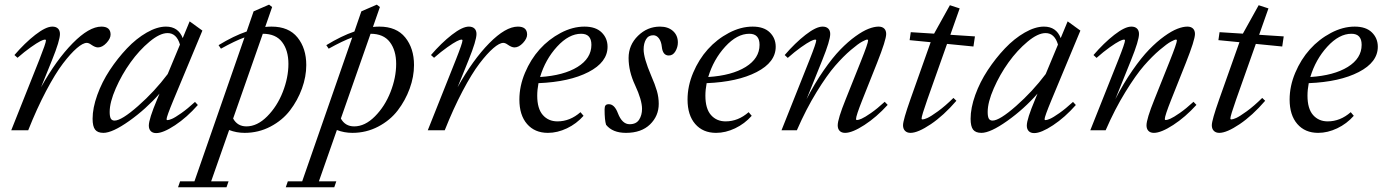

<svg xmlns="http://www.w3.org/2000/svg" viewBox="-20 -559 5933 824"><path d="M28.3 0 149.4 -304.2Q177.2 -374.5 177.2 -385.3Q177.2 -389.2 172.9 -389.2Q167 -389.2 152.8 -382.1Q138.7 -375 112.1 -356.2Q85.4 -337.4 55.2 -311L42 -322.8Q86.4 -374.5 131.6 -409.7Q176.8 -444.8 204.6 -444.8Q220.2 -444.8 228.8 -436.5Q237.3 -428.2 237.3 -413.1Q237.3 -385.3 203.6 -301.8L156.2 -184.6Q221.7 -302.2 292 -373.5Q362.3 -444.8 415 -444.8Q454.6 -444.8 454.6 -410.6Q454.6 -393.6 436.8 -374.5Q418.9 -355.5 400.4 -355.5Q388.2 -355.5 371.6 -367.2Q360.8 -375 352.5 -375Q335.9 -375 309.6 -352.3Q283.2 -329.6 250.2 -286.4Q217.3 -243.2 177.7 -168.2Q138.2 -93.3 101.1 0Z M423.8 11.2Q398.9 11.2 388.2 -2.7Q377.4 -16.6 377.4 -49.3Q377.4 -95.7 397.5 -151.4Q417.5 -207 450.9 -257.8Q484.4 -308.6 524.7 -351.1Q564.9 -393.6 609.6 -419.2Q654.3 -444.8 692.4 -444.8Q745.1 -444.8 764.2 -395.5L793.9 -467.3L848.6 -427.7L724.1 -128.9Q694.8 -58.1 694.8 -47.4Q694.8 -43.5 698.7 -43.5Q705.1 -43.5 718.3 -49.1Q731.4 -54.7 758.5 -73.7Q785.6 -92.8 816.9 -121.6L829.1 -108.4Q782.2 -55.2 731.2 -21.5Q680.2 12.2 650.4 12.2Q635.3 12.2 627 3.7Q618.7 -4.9 618.7 -20Q618.7 -47.9 654.3 -132.3L664.6 -157.2Q606.9 -91.3 534.7 -40Q462.4 11.2 423.8 11.2ZM450.7 -78.6Q450.7 -58.6 455.6 -50Q460.4 -41.5 471.7 -41.5Q501.5 -41.5 572.5 -104Q643.6 -166.5 699.7 -241.2L752.4 -367.7Q737.8 -417 699.2 -417Q666 -417 621.8 -380.1Q577.6 -343.3 540.3 -291.3Q502.9 -239.3 476.8 -179.7Q450.7 -120.1 450.7 -78.6Z M1029.8 11.2Q995.1 11.2 963.4 -1L886.2 219.2H960.9L952.1 244.6H744.1L752.9 219.2H814.5L1029.3 -398.4Q989.7 -384.3 928.2 -350.1L918 -365.2Q982.9 -404.8 1038.6 -423.8L1068.4 -510.3L1134.8 -539.1L1147.9 -528.8L1118.2 -443.4Q1132.3 -444.8 1145.5 -444.8Q1219.2 -444.8 1256.8 -398.2Q1294.4 -351.6 1294.4 -279.8Q1294.4 -230 1275.9 -179Q1257.3 -127.9 1224.6 -85.2Q1191.9 -42.5 1140.6 -15.6Q1089.4 11.2 1029.8 11.2ZM1217.8 -284.7Q1217.8 -342.8 1190.7 -378.4Q1163.6 -414.1 1107.9 -414.1L980.5 -50.3Q999 -16.6 1037.6 -16.6Q1084 -16.6 1126.7 -59.6Q1169.4 -102.5 1193.6 -164.3Q1217.8 -226.1 1217.8 -284.7Z M1492.2 11.2Q1457.5 11.2 1425.8 -1L1348.6 219.2H1423.3L1414.6 244.6H1206.5L1215.3 219.2H1276.9L1491.7 -398.4Q1452.1 -384.3 1390.6 -350.1L1380.4 -365.2Q1445.3 -404.8 1501 -423.8L1530.8 -510.3L1597.2 -539.1L1610.4 -528.8L1580.6 -443.4Q1594.7 -444.8 1607.9 -444.8Q1681.6 -444.8 1719.2 -398.2Q1756.8 -351.6 1756.8 -279.8Q1756.8 -230 1738.3 -179Q1719.7 -127.9 1687 -85.2Q1654.3 -42.5 1603 -15.6Q1551.8 11.2 1492.2 11.2ZM1680.2 -284.7Q1680.2 -342.8 1653.1 -378.4Q1626 -414.1 1570.3 -414.1L1442.9 -50.3Q1461.4 -16.6 1500 -16.6Q1546.4 -16.6 1589.1 -59.6Q1631.8 -102.5 1656 -164.3Q1680.2 -226.1 1680.2 -284.7Z M1815.9 0 1937 -304.2Q1964.8 -374.5 1964.8 -385.3Q1964.8 -389.2 1960.4 -389.2Q1954.6 -389.2 1940.4 -382.1Q1926.3 -375 1899.7 -356.2Q1873 -337.4 1842.8 -311L1829.6 -322.8Q1874 -374.5 1919.2 -409.7Q1964.4 -444.8 1992.2 -444.8Q2007.8 -444.8 2016.4 -436.5Q2024.9 -428.2 2024.9 -413.1Q2024.9 -385.3 1991.2 -301.8L1943.8 -184.6Q2009.3 -302.2 2079.6 -373.5Q2149.9 -444.8 2202.6 -444.8Q2242.2 -444.8 2242.2 -410.6Q2242.2 -393.6 2224.4 -374.5Q2206.5 -355.5 2188 -355.5Q2175.8 -355.5 2159.2 -367.2Q2148.4 -375 2140.1 -375Q2123.5 -375 2097.2 -352.3Q2070.8 -329.6 2037.8 -286.4Q2004.9 -243.2 1965.3 -168.2Q1925.8 -93.3 1888.7 0Z M2331.5 11.2Q2274.9 11.2 2241.9 -26.9Q2209 -64.9 2209 -131.8Q2209 -189.5 2233.2 -246.8Q2257.3 -304.2 2296.1 -347.4Q2335 -390.6 2386.2 -417.7Q2437.5 -444.8 2488.3 -444.8Q2536.6 -444.8 2562 -419.9Q2587.4 -395 2587.4 -358.4Q2587.4 -292 2505.6 -249.8Q2423.8 -207.5 2291 -202.1Q2285.6 -173.8 2285.6 -148.4Q2285.6 -92.8 2309.6 -65.4Q2333.5 -38.1 2372.6 -38.1Q2426.3 -38.1 2471.2 -77.6L2484.4 -62Q2454.1 -27.8 2413.1 -8.3Q2372.1 11.2 2331.5 11.2ZM2474.1 -414.1Q2421.4 -414.1 2370.8 -358.9Q2320.3 -303.7 2297.9 -228.5Q2398.9 -234.9 2458.5 -271.7Q2518.1 -308.6 2518.1 -366.7Q2518.1 -414.1 2474.1 -414.1Z M2666.5 11.2Q2608.9 11.2 2581.1 -23.4Q2574.7 -43.5 2574.7 -89.8Q2574.7 -102.1 2578.9 -106.9Q2583 -111.8 2592.8 -111.8Q2617.2 -111.8 2631.8 -73.2Q2649.9 -25.9 2682.1 -25.9Q2710.4 -25.9 2722.9 -45.4Q2735.4 -64.9 2735.4 -91.8Q2735.4 -129.4 2705.6 -193.4Q2677.7 -252.9 2677.7 -310.1Q2677.7 -365.7 2718 -405.3Q2758.3 -444.8 2812.5 -444.8Q2847.2 -444.8 2868.2 -426Q2889.2 -407.2 2889.2 -376.5Q2889.2 -356.9 2878.7 -338.9Q2868.2 -320.8 2850.1 -320.8Q2824.2 -320.8 2820.3 -358.4Q2817.9 -380.9 2807.9 -394.3Q2797.9 -407.7 2783.7 -407.7Q2762.7 -407.7 2752.4 -390.1Q2742.2 -372.6 2742.2 -346.7Q2742.2 -310.1 2774.4 -234.9Q2791.5 -195.8 2799.3 -168.5Q2807.1 -141.1 2807.1 -113.3Q2807.1 -61.5 2769.8 -25.1Q2732.4 11.2 2666.5 11.2Z M3053.2 11.2Q2996.6 11.2 2963.6 -26.9Q2930.7 -64.9 2930.7 -131.8Q2930.7 -189.5 2954.8 -246.8Q2979 -304.2 3017.8 -347.4Q3056.6 -390.6 3107.9 -417.7Q3159.2 -444.8 3210 -444.8Q3258.3 -444.8 3283.7 -419.9Q3309.1 -395 3309.1 -358.4Q3309.1 -292 3227.3 -249.8Q3145.5 -207.5 3012.7 -202.1Q3007.3 -173.8 3007.3 -148.4Q3007.3 -92.8 3031.2 -65.4Q3055.2 -38.1 3094.2 -38.1Q3147.9 -38.1 3192.9 -77.6L3206.1 -62Q3175.8 -27.8 3134.8 -8.3Q3093.8 11.2 3053.2 11.2ZM3195.8 -414.1Q3143.1 -414.1 3092.5 -358.9Q3042 -303.7 3019.5 -228.5Q3120.6 -234.9 3180.2 -271.7Q3239.7 -308.6 3239.7 -366.7Q3239.7 -414.1 3195.8 -414.1Z M3334 0 3455.1 -304.2Q3482.9 -374.5 3482.9 -385.3Q3482.9 -389.2 3478.5 -389.2Q3472.7 -389.2 3458.5 -382.1Q3444.3 -375 3417.7 -356.2Q3391.1 -337.4 3360.8 -310.5L3347.7 -322.8Q3392.1 -374.5 3437.3 -409.7Q3482.4 -444.8 3510.3 -444.8Q3525.9 -444.8 3534.4 -436.5Q3543 -428.2 3543 -413.1Q3543 -385.3 3509.3 -301.8L3441.4 -133.3Q3476.6 -201.7 3514.9 -256.8Q3553.2 -312 3586.4 -346.2Q3619.6 -380.4 3651.6 -403.3Q3683.6 -426.3 3707.8 -435.5Q3731.9 -444.8 3750.5 -444.8Q3766.1 -444.8 3774.7 -436.5Q3783.2 -428.2 3783.2 -413.1Q3783.2 -387.7 3744.1 -289.1L3680.7 -129.9Q3653.8 -62 3653.8 -48.3Q3653.8 -43.9 3658.2 -43.9Q3664.6 -43.9 3677.7 -49.6Q3690.9 -55.2 3718 -74Q3745.1 -92.8 3776.9 -122.1L3789.6 -108.9Q3741.7 -56.2 3689.7 -22.5Q3637.7 11.2 3606.9 11.2Q3591.8 11.2 3583.5 2.7Q3575.2 -5.9 3575.2 -21Q3575.2 -48.3 3609.4 -132.8L3674.8 -296.4Q3705.6 -373.5 3705.6 -385.3Q3705.6 -389.2 3701.7 -389.2Q3696.8 -389.2 3680.2 -380.4Q3663.6 -371.6 3631.6 -344.5Q3599.6 -317.4 3564.5 -277.1Q3529.3 -236.8 3484.4 -163.8Q3439.5 -90.8 3399.9 0Z M3887.7 11.2Q3872.6 11.2 3864 2.4Q3855.5 -6.3 3855.5 -21.5Q3855.5 -43 3887.2 -132.8L3974.1 -377.9L3883.8 -386.7L3888.7 -420.9L3988.8 -414.6L4056.6 -536.6L4098.6 -522.9L4058.6 -409.7L4164.1 -402.8L4157.7 -359.4L4044.4 -370.6L3960 -132.3Q3935.1 -61.5 3935.1 -50.3Q3935.1 -46.4 3939 -46.4Q3945.8 -46.4 3960.2 -52.7Q3974.6 -59.1 4005.6 -81.5Q4036.6 -104 4071.8 -138.7L4084.5 -126.5Q4029.8 -63 3974.6 -25.9Q3919.4 11.2 3887.7 11.2Z M4191.9 11.2Q4167 11.2 4156.2 -2.7Q4145.5 -16.6 4145.5 -49.3Q4145.5 -95.7 4165.5 -151.4Q4185.5 -207 4219 -257.8Q4252.4 -308.6 4292.7 -351.1Q4333 -393.6 4377.7 -419.2Q4422.4 -444.8 4460.4 -444.8Q4513.2 -444.8 4532.2 -395.5L4562 -467.3L4616.7 -427.7L4492.2 -128.9Q4462.9 -58.1 4462.9 -47.4Q4462.9 -43.5 4466.8 -43.5Q4473.1 -43.5 4486.3 -49.1Q4499.5 -54.7 4526.6 -73.7Q4553.7 -92.8 4585 -121.6L4597.2 -108.4Q4550.3 -55.2 4499.3 -21.5Q4448.2 12.2 4418.5 12.2Q4403.3 12.2 4395 3.7Q4386.7 -4.9 4386.7 -20Q4386.7 -47.9 4422.4 -132.3L4432.6 -157.2Q4375 -91.3 4302.7 -40Q4230.5 11.2 4191.9 11.2ZM4218.8 -78.6Q4218.8 -58.6 4223.6 -50Q4228.5 -41.5 4239.7 -41.5Q4269.5 -41.5 4340.6 -104Q4411.6 -166.5 4467.8 -241.2L4520.5 -367.7Q4505.9 -417 4467.3 -417Q4434.1 -417 4389.9 -380.1Q4345.7 -343.3 4308.3 -291.3Q4271 -239.3 4244.9 -179.7Q4218.8 -120.1 4218.8 -78.6Z M4659.2 0 4780.3 -304.2Q4808.1 -374.5 4808.1 -385.3Q4808.1 -389.2 4803.7 -389.2Q4797.9 -389.2 4783.7 -382.1Q4769.5 -375 4742.9 -356.2Q4716.3 -337.4 4686 -310.5L4672.9 -322.8Q4717.3 -374.5 4762.5 -409.7Q4807.6 -444.8 4835.4 -444.8Q4851.1 -444.8 4859.6 -436.5Q4868.2 -428.2 4868.2 -413.1Q4868.2 -385.3 4834.5 -301.8L4766.6 -133.3Q4801.8 -201.7 4840.1 -256.8Q4878.4 -312 4911.6 -346.2Q4944.8 -380.4 4976.8 -403.3Q5008.8 -426.3 5033 -435.5Q5057.1 -444.8 5075.7 -444.8Q5091.3 -444.8 5099.9 -436.5Q5108.4 -428.2 5108.4 -413.1Q5108.4 -387.7 5069.3 -289.1L5005.9 -129.9Q4979 -62 4979 -48.3Q4979 -43.9 4983.4 -43.9Q4989.7 -43.9 5002.9 -49.6Q5016.1 -55.2 5043.2 -74Q5070.3 -92.8 5102.1 -122.1L5114.7 -108.9Q5066.9 -56.2 5014.9 -22.5Q4962.9 11.2 4932.1 11.2Q4917 11.2 4908.7 2.7Q4900.4 -5.9 4900.4 -21Q4900.4 -48.3 4934.6 -132.8L5000 -296.4Q5030.8 -373.5 5030.8 -385.3Q5030.8 -389.2 5026.9 -389.2Q5022 -389.2 5005.4 -380.4Q4988.8 -371.6 4956.8 -344.5Q4924.8 -317.4 4889.6 -277.1Q4854.5 -236.8 4809.6 -163.8Q4764.6 -90.8 4725.1 0Z M5212.9 11.2Q5197.8 11.2 5189.2 2.4Q5180.7 -6.3 5180.7 -21.5Q5180.7 -43 5212.4 -132.8L5299.3 -377.9L5209 -386.7L5213.9 -420.9L5314 -414.6L5381.8 -536.6L5423.8 -522.9L5383.8 -409.7L5489.3 -402.8L5482.9 -359.4L5369.6 -370.6L5285.2 -132.3Q5260.3 -61.5 5260.3 -50.3Q5260.3 -46.4 5264.2 -46.4Q5271 -46.4 5285.4 -52.7Q5299.8 -59.1 5330.8 -81.5Q5361.8 -104 5397 -138.7L5409.7 -126.5Q5355 -63 5299.8 -25.9Q5244.6 11.2 5212.9 11.2Z M5637.2 11.2Q5580.6 11.2 5547.6 -26.9Q5514.6 -64.9 5514.6 -131.8Q5514.6 -189.5 5538.8 -246.8Q5563 -304.2 5601.8 -347.4Q5640.6 -390.6 5691.9 -417.7Q5743.2 -444.8 5793.9 -444.8Q5842.3 -444.8 5867.7 -419.9Q5893.1 -395 5893.1 -358.4Q5893.1 -292 5811.3 -249.8Q5729.5 -207.5 5596.7 -202.1Q5591.3 -173.8 5591.3 -148.4Q5591.3 -92.8 5615.2 -65.4Q5639.2 -38.1 5678.2 -38.1Q5731.9 -38.1 5776.9 -77.6L5790 -62Q5759.8 -27.8 5718.8 -8.3Q5677.7 11.2 5637.2 11.2ZM5779.8 -414.1Q5727.1 -414.1 5676.5 -358.9Q5626 -303.7 5603.5 -228.5Q5704.6 -234.9 5764.2 -271.7Q5823.7 -308.6 5823.7 -366.7Q5823.7 -414.1 5779.8 -414.1Z"/></svg>

Font: Elstob
Style: Italic
Weight: 400
Italic angle: -20°
Designer: Peter S. Baker
Version: Version 1.015